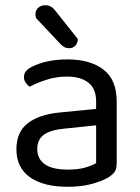

<svg xmlns="http://www.w3.org/2000/svg" viewBox="-20 -703 539 737"><path d="M240 -52Q282 -52 309.5 -60.5Q337 -69 349 -77V-222L225 -209Q173 -204 148 -185.5Q123 -167 123 -131Q123 -93 152 -72.5Q181 -52 240 -52ZM239 -475Q326 -475 377 -436Q428 -397 428 -313V-76Q428 -54 419.5 -42.5Q411 -31 394 -21Q370 -7 330.5 3.5Q291 14 240 14Q146 14 94.5 -23Q43 -60 43 -130Q43 -196 86 -229.5Q129 -263 207 -271L349 -285V-313Q349 -363 319 -386Q289 -409 238 -409Q196 -409 159 -397Q122 -385 93 -370Q85 -377 78.5 -386Q72 -395 72 -406Q72 -420 79 -429Q86 -438 101 -446Q128 -460 163 -467.5Q198 -475 239 -475ZM118 -634Q116 -644 116 -647Q116 -663 126.5 -673Q137 -683 154 -683Q175 -683 189 -666L279 -553Q278 -537 269 -527.5Q260 -518 246 -518Q235 -518 227.5 -522Q220 -526 212 -534Z"/></svg>

Font: Baloo Da 2
Style: Regular
Weight: 400
Designer: Noopur Datye, Sulekha Rajkumar and Ek Type
Foundry: Ek Type
Version: Version 1.640;hotconv 1.0.111;makeotfexe 2.5.65597; ttfautoh